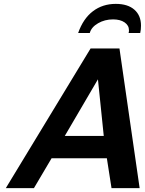

<svg xmlns="http://www.w3.org/2000/svg" viewBox="-20 -970 749 990"><path d="M555 0 531 -154H246L155 0H10L447 -720H596L700 0ZM485 -561 314 -269H515ZM643 -800Q645 -804 645 -814Q645 -839 622.5 -854.5Q600 -870 563 -870Q520 -870 485.5 -850Q451 -830 443 -800H383Q409 -874 459 -912Q509 -950 577 -950Q639 -950 673 -920Q707 -890 707 -838Q707 -827 706 -818Q705 -809 703 -800Z"/></svg>

Font: Perun
Style: Bold Italic
Weight: 700
Italic angle: -12°
Foundry: Copyright (c) Stefan Peev, Context Ltd, 2016
Version: Version 1.027